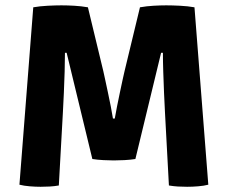

<svg xmlns="http://www.w3.org/2000/svg" viewBox="-20 -710 874 736"><path d="M107.5 -682Q133 -686.5 163.2 -688Q193.5 -689.5 215.5 -689.5Q237.5 -689.5 264.5 -688Q291.5 -686.5 317 -682L376 -437.5Q378 -428.5 382.8 -406.5Q387.5 -384.5 393.5 -356.5Q399.5 -328.5 404.8 -301.5Q410 -274.5 413 -255.5H420Q423 -274.5 428.5 -301.5Q434 -328.5 439.8 -356.5Q445.5 -384.5 450.5 -406.5Q455.5 -428.5 457.5 -437.5L516.5 -682Q542 -686.5 568.8 -688Q595.5 -689.5 617.5 -689.5Q639.5 -689.5 670 -688Q700.5 -686.5 725.5 -682L778.5 -2Q761.5 2.5 739.2 4.2Q717 6 697.5 6Q679.5 6 662.2 5Q645 4 627.5 1L612.5 -277.5Q610.5 -313 608.8 -354Q607 -395 605.8 -435Q604.5 -475 604.5 -507.5H597.5L499 -100.5Q481 -97.5 457 -96.2Q433 -95 416 -95Q401 -95 376.5 -96.2Q352 -97.5 334 -100.5L235.5 -507.5H229Q229 -475 227.8 -435Q226.5 -395 224.8 -354Q223 -313 221 -277.5L205.5 1Q188.5 4 171 5Q153.5 6 135.5 6Q116.5 6 94.2 4.2Q72 2.5 54.5 -2Z"/></svg>

Font: Signika SC
Style: Regular
Weight: 300
Designer: Anna Giedryś
Foundry: Anna Giedryś
Version: Version 2.000